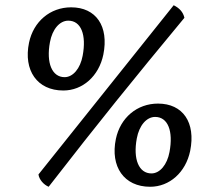

<svg xmlns="http://www.w3.org/2000/svg" viewBox="-20 -705 798 734"><path d="M166 9C364 -246 483 -393 685 -637C680 -659 666 -674 644 -685L127 -38C130 -18 147 1 166 9ZM222 -359C296 -359 358 -414 375 -496C397 -605 347 -677 252 -677C172 -677 108 -623 91 -542C69 -436 122 -359 222 -359ZM227 -410C179 -410 156 -464 171 -544C180 -593 208 -626 241 -626C290 -626 311 -572 296 -492C287 -443 259 -410 227 -410ZM554 9C628 9 690 -46 707 -128C729 -237 679 -309 584 -309C504 -309 440 -255 423 -174C401 -68 454 9 554 9ZM559 -42C511 -42 488 -96 503 -176C512 -225 540 -258 573 -258C622 -258 643 -204 628 -124C619 -75 591 -42 559 -42Z"/></svg>

Font: Vollkorn Semibold
Style: Italic
Weight: 600
Italic angle: -11°
Designer: Friedrich Althausen
Foundry: Friedrich Althausen
Version: Version 4.015;PS 004.015;hotconv 1.0.88;makeotf.lib2.5.64775